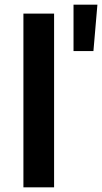

<svg xmlns="http://www.w3.org/2000/svg" viewBox="-20 -800 436 820"><path d="M80 0V-742H211V0ZM294 -582V-780H396L379 -582Z"/></svg>

Font: Belfius21
Style: Bold
Weight: 700
Designer: Montserrat's base design by Julieta Ulanovsky, modified by Coast SPRL for Belfius Bank NV.
Foundry: Montserrat's base design by Julieta Ulanovsky, modified by Coast SPRL for Belfius Bank NV.
Version: Version 2.000;FEAKit 1.0